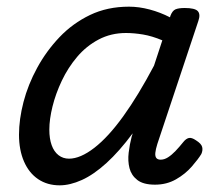

<svg xmlns="http://www.w3.org/2000/svg" viewBox="-20 -539 662 576"><path d="M159 17Q122 17 94.5 -1.5Q67 -20 52 -54.5Q37 -89 37 -135Q37 -181 50.5 -233Q64 -285 91.5 -335.5Q119 -386 158.5 -427.5Q198 -469 250 -494Q302 -519 367 -519Q397 -519 429 -510.5Q461 -502 490 -487L491 -491Q497 -507 506.5 -511Q516 -515 534 -515Q565 -515 573.5 -505.5Q582 -496 575 -476L452 -107Q447 -91 446 -80.5Q445 -70 449 -65Q453 -60 462 -60Q473 -60 484 -67Q495 -74 506.5 -86Q518 -98 530 -113Q538 -123 546.5 -125Q555 -127 568 -118Q584 -108 586.5 -98Q589 -88 584 -77Q575 -62 555.5 -39.5Q536 -17 508 -1Q480 15 445 15Q410 15 392 1Q374 -13 368.5 -34.5Q363 -56 366 -81Q369 -106 375 -129Q376 -131 376.5 -133.5Q377 -136 378 -139Q338 -85 299.5 -50Q261 -15 225.5 1Q190 17 159 17ZM128 -150Q128 -123 135 -103.5Q142 -84 155.5 -73.5Q169 -63 187 -63Q221 -63 263 -95.5Q305 -128 350 -190.5Q395 -253 442 -342L467 -418Q436 -431 409 -435.5Q382 -440 358 -440Q313 -440 276 -420.5Q239 -401 211.5 -368.5Q184 -336 165.5 -297Q147 -258 137.5 -219.5Q128 -181 128 -150Z"/></svg>

Font: Playwrite AU TAS
Style: Regular
Weight: 400
Designer: Veronika Burian, José Scaglione
Foundry: TypeTogether
Version: Version 1.002